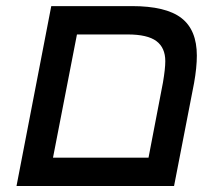

<svg xmlns="http://www.w3.org/2000/svg" viewBox="-20 -622 732 642"><path d="M628.9 -344.2 562 0H35.2L151.4 -601.6H420.9Q534.7 -601.6 586.4 -561.8Q638.2 -522 638.2 -436Q638.2 -396.5 628.9 -344.2ZM157.2 -94.7H476.6L524.9 -346.2Q532.7 -392.1 532.7 -417.5Q532.7 -462.4 502.9 -484.6Q473.1 -506.8 406.7 -506.8H237.3Z"/></svg>

Font: Arimo Medium
Style: Italic
Weight: 500
Italic angle: -12°
Designer: Steve Matteson
Foundry: Monotype Imaging Inc.
Version: Version 1.33